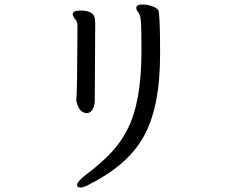

<svg xmlns="http://www.w3.org/2000/svg" viewBox="-20 -752 1040 855"><path d="M369 -248Q331 -248 320 -303V-308Q324 -344 325 -639Q325 -656 314.5 -667.5Q304 -679 304 -689Q304 -705 340 -705Q368 -705 386 -695Q404 -685 404 -651L402 -302Q402 -285 394 -268Q386 -251 369 -248ZM340 83Q323 83 323 72Q323 58 359 29Q422 -18 469 -66Q516 -114 547 -175Q610 -296 610 -525Q610 -612 608 -648.5Q606 -685 596.5 -696Q587 -707 587 -717Q587 -732 615 -732Q635 -732 657 -724.5Q679 -717 685 -706Q693 -689 693 -513Q693 -269 617 -139Q548 -18 382 67Q353 83 340 83Z"/></svg>

Font: LXGW WenKai Mono Medium
Style: Regular
Weight: 500
Monospace: yes
Designer: LXGW / Fontworks Inc.
Foundry: LXGW / Fontworks Inc.
Version: Version 1.520; June 14, 2025